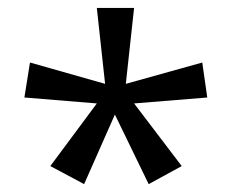

<svg xmlns="http://www.w3.org/2000/svg" viewBox="-20 -780 592 488"><path d="M320.8 -759.8 299.8 -566.9 494.1 -621.1 506.8 -532.2 320.8 -517.1 441.9 -357.9 357.9 -312 272 -488.8 193.8 -312 107.9 -357.9 226.1 -517.1 42 -532.2 56.2 -621.1 247.1 -566.9 226.1 -759.8Z"/></svg>

Font: f0_51640 
Style: Regular
Weight: 400
Foundry: Ascender Corporation
Version: Version 1.10